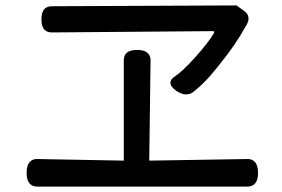

<svg xmlns="http://www.w3.org/2000/svg" viewBox="-20 -688 1040 708"><path d="M880.9 -647.5Q896.5 -635.7 896.5 -619.1Q896.5 -606.4 884.8 -588.9Q849.6 -524.4 791 -452.1Q754.9 -406.2 732.4 -384.3Q710 -362.3 696.3 -351.6Q682.6 -339.8 666.5 -339.8Q650.4 -339.8 630.9 -352.5Q608.4 -368.2 608.4 -382.8Q608.4 -394.5 622.1 -404.3Q651.4 -422.9 699.7 -476.6Q748 -530.3 768.6 -565.4L770.5 -571.3Q768.6 -573.2 762.7 -573.2L170.9 -568.4Q154.3 -568.4 144.5 -578.1Q132.8 -589.8 132.8 -616.7Q132.8 -643.6 144.5 -655.3Q154.3 -665 170.9 -665L850.6 -668Q852.5 -668 853.5 -667ZM446.3 -492.2Q458 -503.9 485.8 -503.9Q513.7 -503.9 525.4 -491.2Q535.2 -482.4 535.2 -465.8L530.3 -95.7L893.6 -101.6Q909.2 -101.6 918.9 -91.8Q931.6 -79.1 931.6 -50.8Q931.6 -22.5 918.9 -9.8Q909.2 0 893.6 0H116.2Q100.6 0 90.8 -9.8Q78.1 -22.5 78.1 -50.8Q78.1 -79.1 90.8 -91.8Q100.6 -101.6 116.2 -101.6L436.5 -95.7V-465.8Q436.5 -482.4 446.3 -492.2Z"/></svg>

Font: TaiwanPearl
Style: Regular
Weight: 400
Version: Version 2.102